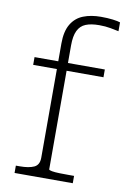

<svg xmlns="http://www.w3.org/2000/svg" viewBox="-87 -824 586 877"><g transform="rotate(10 206.0 -385.5)"><path d="M42 -537H368V-501H42ZM399 -761V-720Q385 -723 361 -727.5Q337 -732 308 -732Q270 -732 245.5 -722Q221 -712 209 -687Q197 -662 197 -619V-44Q197 -40 211 -37.5Q225 -35 246.5 -34.5Q268 -34 289 -34H314V0H44V-34H62Q104 -34 128 -45Q152 -56 152 -90V-620Q152 -676 172 -709.5Q192 -743 227.5 -757Q263 -771 309 -771Q340 -771 364 -768Q388 -765 399 -761Z"/></g></svg>

Font: Roboto Serif Thin
Style: Regular
Weight: 250
Designer: Greg Gazdowicz
Foundry: Commercial Type
Version: Version 1.004